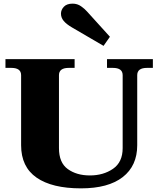

<svg xmlns="http://www.w3.org/2000/svg" viewBox="-20 -1025 870 1055"><path d="M376 -874Q345 -892 330 -910Q315 -928 315 -950Q315 -971 331 -988Q347 -1005 379 -1005Q405 -1005 425.5 -990.5Q446 -976 458 -962L584 -823L549 -773ZM96 -227V-612Q96 -652 42 -652H10V-700H390V-652H358Q304 -652 304 -612V-211Q304 -131 352.5 -96Q401 -61 474 -61Q548 -61 601 -97.5Q654 -134 654 -211V-612Q654 -652 600 -652H568V-700H820V-652H788Q734 -652 734 -612V-227Q734 -114 654.5 -52Q575 10 425 10Q266 10 181 -49Q96 -108 96 -227Z"/></svg>

Font: Taviraj Black
Style: Regular
Weight: 900
Designer: Katatrad Team
Foundry: CadsonDemak
Version: Version 1.030